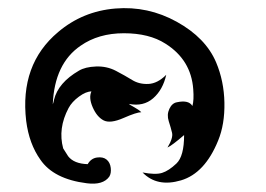

<svg xmlns="http://www.w3.org/2000/svg" viewBox="-20 -440 640 462"><path d="M43 -149Q27 -285 120 -363Q179 -413 257.5 -419.5Q336 -426 405.5 -387.5Q475 -349 500 -290Q519 -245 520 -193Q521 -141 505 -102Q473 -23 415.5 -6Q358 11 323 -25Q354 -19 370 -24Q386 -29 404.5 -46.5Q423 -64 423 -115Q394 -90 383 -85Q397 -108 394 -120.5Q391 -133 386 -148.5Q381 -164 387.5 -178Q394 -192 406 -194Q434 -200 443 -185Q447 -199 445 -225Q440 -296 378 -335Q339 -360 278 -360Q217 -360 174 -330Q111 -287 107 -189Q109 -194 110 -200Q120 -241 170 -270Q185 -279 211 -280Q237 -281 259 -269.5Q281 -258 298 -247.5Q315 -237 337 -238Q359 -239 380 -260Q372 -224 348.5 -203.5Q325 -183 290 -190Q292 -188 303 -182Q314 -176 320 -170Q309 -170 277 -156Q245 -142 229 -150.5Q213 -159 203 -182Q193 -205 200 -220Q187 -220 170 -207.5Q153 -195 145 -180Q119 -131 132 -83Q140 -70 144 -64Q158 -46 191 -45Q199 -59 213.5 -61Q228 -63 236.5 -56Q245 -49 246.5 -36Q248 -23 243 -15Q228 6 189 1Q109 -9 77 -56Q50 -94 43 -149Z"/></svg>

Font: SOV_mook
Style: Book
Weight: 400
Version: Version 1.00